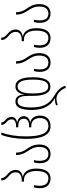

<svg xmlns="http://www.w3.org/2000/svg" viewBox="955 -1755 1050 3000"><g transform="rotate(-90 1480.0 -255.0)"><path d="M194 10C283 10 346 -55 346 -214C346 -345 286 -411 218 -422V-425C286 -438 325 -473 325 -533C325 -596 293 -630 261 -659C227 -689 198 -714 198 -760H161C161 -702 195 -673 231 -641C262 -615 288 -585 288 -533C288 -467 228 -441 169 -441H142V-406H170C242 -406 308 -352 308 -215C308 -84 266 -24 194 -24C128 -24 77 -58 77 -162C77 -195 81 -222 88 -250H52C44 -220 39 -192 39 -161C39 -46 100 10 194 10Z M576 10C649 10 722 -37 722 -163C722 -263 683 -316 646 -371C618 -413 595 -459 595 -529H558C558 -442 590 -391 622 -342C653 -294 684 -246 684 -167C684 -68 640 -24 575 -24C517 -24 467 -54 467 -162C467 -195 471 -222 478 -250H442C434 -220 429 -192 429 -161C429 -42 489 10 576 10Z M1012 10C1118 10 1174 -60 1174 -156C1174 -234 1134 -296 1066 -307V-309C1127 -320 1164 -351 1164 -408C1164 -459 1134 -500 1066 -511V-513C1132 -525 1153 -559 1153 -599C1153 -645 1131 -673 1107 -693C1085 -712 1066 -731 1066 -760H1029C1029 -717 1053 -695 1077 -674C1098 -656 1115 -635 1115 -599C1115 -552 1074 -529 1017 -529H990V-494H1018C1086 -494 1125 -462 1125 -408C1125 -359 1091 -326 1017 -326H990V-291H1016C1087 -291 1135 -242 1135 -157C1135 -78 1096 -24 1013 -24C890 -24 849 -152 849 -379C849 -525 871 -655 909 -760H872C835 -662 810 -526 810 -379C810 -122 869 10 1012 10Z M1608 250 1640 237C1611 154 1554 110 1486 69C1392 12 1301 -65 1301 -281C1301 -426 1324 -505 1396 -505C1466 -505 1482 -442 1482 -325V-265C1482 -84 1529 8 1627 8C1724 8 1773 -84 1773 -267C1773 -444 1728 -539 1627 -539C1570 -539 1521 -501 1505 -405H1503C1499 -495 1459 -539 1393 -539C1297 -539 1262 -443 1262 -281C1262 -113 1320 11 1446 76V78C1403 77 1364 83 1332 97L1344 123C1374 108 1408 102 1441 102C1514 102 1583 176 1608 250ZM1627 -26C1552 -26 1520 -103 1520 -266C1520 -421 1552 -505 1627 -505C1705 -505 1736 -421 1736 -267C1736 -104 1703 -26 1627 -26Z M2004 10C2077 10 2150 -37 2150 -163C2150 -263 2111 -316 2074 -371C2046 -413 2023 -459 2023 -529H1986C1986 -442 2018 -391 2050 -342C2081 -294 2112 -246 2112 -167C2112 -68 2068 -24 2003 -24C1945 -24 1895 -54 1895 -162C1895 -195 1899 -222 1906 -250H1870C1862 -220 1857 -192 1857 -161C1857 -42 1917 10 2004 10Z M2388 10C2477 10 2540 -55 2540 -214C2540 -345 2480 -411 2412 -422V-425C2480 -438 2519 -473 2519 -533C2519 -596 2487 -630 2455 -659C2421 -689 2392 -714 2392 -760H2355C2355 -702 2389 -673 2425 -641C2456 -615 2482 -585 2482 -533C2482 -467 2422 -441 2363 -441H2336V-406H2364C2436 -406 2502 -352 2502 -215C2502 -84 2460 -24 2388 -24C2322 -24 2271 -58 2271 -162C2271 -195 2275 -222 2282 -250H2246C2238 -220 2233 -192 2233 -161C2233 -46 2294 10 2388 10Z M2770 10C2843 10 2916 -37 2916 -163C2916 -263 2877 -316 2840 -371C2812 -413 2789 -459 2789 -529H2752C2752 -442 2784 -391 2816 -342C2847 -294 2878 -246 2878 -167C2878 -68 2834 -24 2769 -24C2711 -24 2661 -54 2661 -162C2661 -195 2665 -222 2672 -250H2636C2628 -220 2623 -192 2623 -161C2623 -42 2683 10 2770 10Z"/></g></svg>

Font: Noto Sans Georgian ExtraCondensed ExtraLight
Style: Regular
Weight: 200
Width: 2
Designer: Monotype Design Team, Akaki Razmadze
Foundry: Google LLC
Version: Version 2.005